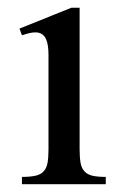

<svg xmlns="http://www.w3.org/2000/svg" viewBox="-20 -471 312 491"><path d="M36.1 0V-18.6Q57.6 -18.6 71 -21.7Q84.5 -24.9 91.8 -33Q99.1 -41 101.6 -54.7Q104 -68.4 104 -89.4V-330.1Q104 -340.8 102.8 -351.3Q101.6 -361.8 98.1 -370.1Q94.7 -378.4 87.9 -383.3Q81.1 -388.2 70.3 -388.2Q62.5 -388.2 53.7 -386Q44.9 -383.8 36.1 -380.9L29.8 -397.9L162.6 -451.2H183.6V-89.4Q183.6 -68.4 186 -54.7Q188.5 -41 195.8 -33Q203.1 -24.9 216.1 -21.7Q229 -18.6 250.5 -18.6V0Z"/></svg>

Font: Kitab
Style: Regular
Weight: 400
Designer: SIL International
Foundry: Khaled Hosny
Version: Version 1.000